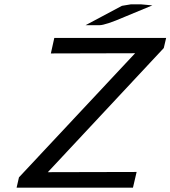

<svg xmlns="http://www.w3.org/2000/svg" viewBox="-20 -872 791 891"><path d="M377 -755 546 -845 588 -852H611H633L687 -847L559 -794Q469 -755 441 -755ZM57 -1 68 -49 607 -625 216 -624 232 -696H751L740 -649L202 -73L614 -74L597 -1Z"/></svg>

Font: Coval
Style: Book Italic
Weight: 350
Foundry: Context Ltd
Version: Version 001.000